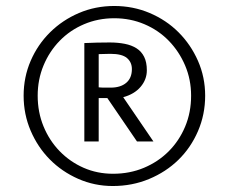

<svg xmlns="http://www.w3.org/2000/svg" viewBox="-20 -674 765 642"><path d="M362 -654Q425 -654 480.5 -630.5Q536 -607 577 -566Q618 -525 642 -470.5Q666 -416 666 -354Q666 -291 642 -235.5Q618 -180 576.5 -139.5Q535 -99 478.5 -75.5Q422 -52 357 -52Q296 -52 241.5 -76Q187 -100 146.5 -141Q106 -182 82.5 -237Q59 -292 59 -354Q59 -416 82.5 -470.5Q106 -525 147.5 -566Q189 -607 244 -630.5Q299 -654 362 -654ZM362 -613Q308 -613 261 -593Q214 -573 179.5 -537.5Q145 -502 125.5 -455Q106 -408 106 -354Q106 -299 125.5 -251.5Q145 -204 179.5 -168.5Q214 -133 259.5 -113Q305 -93 358 -93Q414 -93 461.5 -113Q509 -133 544 -168Q579 -203 599 -250.5Q619 -298 619 -354Q619 -408 599 -455Q579 -502 544.5 -537.5Q510 -573 463 -593Q416 -613 362 -613ZM262 -530Q279 -531 304 -531.5Q329 -532 347 -532Q374 -532 397 -527.5Q420 -523 436.5 -512.5Q453 -502 462 -484Q471 -466 471 -439Q471 -408 450 -383.5Q429 -359 392 -349L493 -201H438L339 -346H310V-201H262ZM349 -494Q338 -494 328.5 -493.5Q319 -493 310 -493V-382Q319 -381 329 -381Q339 -381 350 -381Q383 -381 402 -397Q421 -413 421 -443Q421 -466 404.5 -480Q388 -494 349 -494Z"/></svg>

Font: Quattrocento Sans
Style: Regular
Weight: 400
Designer: Pablo Impallari
Foundry: Pablo Impallari, Igino Marini, Brenda Gallo
Version: Version 2.000